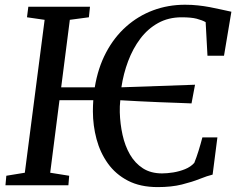

<svg xmlns="http://www.w3.org/2000/svg" viewBox="-20 -771 988 799"><path d="M636.3 7.6Q563.7 7.6 512.4 -19.1Q461 -45.8 428.9 -90.9Q396.7 -135.9 381.7 -192.2Q366.7 -248.4 366.6 -307.4Q366.6 -319.4 367 -331Q367.4 -342.6 368.2 -353.9H227.5L188.9 -52.2L267.9 -39.6L264.6 0H2.7L6.3 -39.6L83.3 -52.2L165.7 -688.5L92.3 -699.1L97.9 -743H354.5L349.9 -699.1L270.6 -688.5L234.6 -407.7H374.4Q387.7 -488.7 421.4 -552.4Q455 -616.1 505.1 -660.5Q555.1 -704.9 617.3 -728.1Q679.6 -751.3 750.2 -751.3Q778.5 -751.3 803.8 -748.5Q829.1 -745.8 852.6 -741.4Q876 -736.9 898.4 -731.9Q920.9 -726.9 942.9 -722.2L912.2 -539.1H843.4L835.8 -678.9Q821.1 -687.1 798.4 -693.1Q775.8 -699 735.6 -699Q681 -699 637.9 -675.1Q594.9 -651.3 563.9 -610.1Q532.9 -568.9 513.3 -516.7Q493.6 -464.5 485.2 -407.7L791.6 -418.4L777 -340.7Q753.6 -341.7 718.1 -343Q682.6 -344.2 641.6 -345.8Q600.5 -347.4 558.7 -349.6Q517 -351.7 480.6 -353.9Q479.3 -341.4 478.7 -329.1Q478.1 -316.8 478.5 -303.7Q479.9 -255.3 490 -209.7Q500 -164.1 520.9 -127.9Q541.9 -91.7 574.8 -70.5Q607.7 -49.4 654.4 -49.4Q675 -49.4 700.8 -53.4Q726.5 -57.5 750.2 -67.1Q773.9 -76.8 788.5 -93.2Q793.2 -104.7 797.7 -117.5Q802.3 -130.3 806.4 -143.8Q810.6 -157.4 814.6 -171.4Q818.7 -185.5 822.2 -199.2H884.7L864.8 -44.4Q842.7 -39.1 811.4 -26.6Q780.1 -14 736.9 -3.2Q693.7 7.6 636.3 7.6Z"/></svg>

Font: Merriweather Light
Style: Italic
Weight: 300
Italic angle: -7.8°
Designer: Eben Sorkin
Foundry: Eben Sorkin
Version: Version 2.101